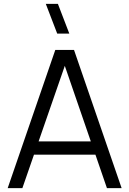

<svg xmlns="http://www.w3.org/2000/svg" viewBox="-20 -980 674 1000"><path d="M281.5 -960 341 -805H278L218.5 -960ZM613.5 0H537L477 -174.5H157L96.5 0H20L268 -720H365.5ZM317.5 -637 181 -243.5H453Z"/></svg>

Font: CCSD_manrope
Style: Regular
Weight: 400
Designer: Mikhail Sharanda
Foundry: Mikhail Sharanda
Version: Version 4.503